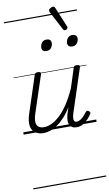

<svg xmlns="http://www.w3.org/2000/svg" viewBox="-152 -1122 950 1674"><g transform="rotate(-10 323.0 -284.5)"><path d="M175 17Q131 17 101.5 -3.5Q72 -24 65 -65.5Q58 -107 79 -171L185 -494Q189 -506 195.5 -510.5Q202 -515 216 -515Q232 -515 238 -509Q244 -503 240 -491L132 -164Q118 -122 119 -92.5Q120 -63 137.5 -48Q155 -33 188 -33Q218 -33 253.5 -49Q289 -65 327 -100Q365 -135 402.5 -191Q440 -247 476 -327L530 -495Q534 -508 540 -512Q546 -516 560 -516Q576 -516 582.5 -510.5Q589 -505 585 -493L459 -109Q451 -83 450 -65.5Q449 -48 455.5 -39.5Q462 -31 476 -31Q493 -31 509.5 -41.5Q526 -52 540.5 -67.5Q555 -83 566 -98Q571 -106 578 -108Q585 -110 595 -103Q605 -97 606 -90Q607 -83 602 -76Q590 -57 570.5 -35.5Q551 -14 525 1.5Q499 17 468 17Q444 17 428.5 8.5Q413 0 405.5 -15.5Q398 -31 398 -53Q398 -75 405 -103L426 -169Q395 -117 361.5 -81.5Q328 -46 295 -24Q262 -2 231.5 7.5Q201 17 175 17ZM323 -683Q305 -683 294 -692Q283 -701 283 -719Q283 -743 297.5 -762.5Q312 -782 340 -782Q358 -782 369 -773Q380 -764 380 -745Q380 -722 365.5 -702.5Q351 -683 323 -683ZM551 -683Q534 -683 522.5 -692Q511 -701 511 -719Q511 -743 526 -762.5Q541 -782 568 -782Q586 -782 597.5 -773Q609 -764 609 -745Q609 -722 594 -702.5Q579 -683 551 -683ZM513 -834Q508 -834 504.5 -836Q501 -838 497 -845L408 -1014Q407 -1018 406 -1021Q405 -1024 406 -1028Q407 -1035 413.5 -1040.5Q420 -1046 429 -1050Q438 -1054 446 -1054Q457 -1054 464 -1038L536 -865Q537 -861 537.5 -858Q538 -855 538 -852Q536 -843 528 -838.5Q520 -834 513 -834ZM0 475H646V485H0ZM0 -20H646V0H0ZM0 -505H646V-500H0ZM0 -995H646V-985H0Z"/></g></svg>

Font: Playwrite CZ Guides
Style: Regular
Weight: 400
Designer: Veronika Burian, José Scaglione
Foundry: TypeTogether
Version: Version 1.003